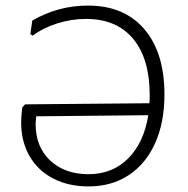

<svg xmlns="http://www.w3.org/2000/svg" viewBox="-20 -664 676 690"><path d="M571 -324Q571 -224 537.5 -149.5Q504 -75 442.5 -34.5Q381 6 298 6Q227 6 172 -22Q117 -50 86.5 -102.5Q56 -155 56 -224Q56 -244 60 -278L70 -289L517 -293Q518 -302 518 -322Q518 -453 458.5 -524.5Q399 -596 289 -596Q237 -596 186 -580Q135 -564 98 -536L89 -541L96 -590Q189 -644 296 -644Q426 -644 498.5 -559.5Q571 -475 571 -324ZM513 -250 110 -246 108 -219Q108 -136 160.5 -87Q213 -38 298 -38Q384 -38 440.5 -94.5Q497 -151 513 -250Z"/></svg>

Font: Luna Sans Light
Style: Regular
Weight: 300
Designer: Juan Pablo del Peral
Foundry: Huerta Tipografica
Version: Version 2.001; ttfautohint (v1.5)